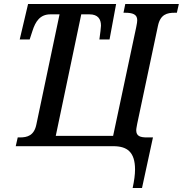

<svg xmlns="http://www.w3.org/2000/svg" viewBox="-20 -734 918 964"><path d="M646 210H693L748 -44H718C685 -44 664 -50 664 -80C664 -89 667 -100 669 -113L773 -604C785 -662 819 -670 857 -670H868L878 -714H609L600 -670H608C646 -670 669 -662 669 -633C669 -626 668 -617 664 -598L548 -52H260L388 -662H429C472 -662 487 -638 487 -605C487 -595 483 -566 479 -536H530L563 -714H121L79 -536H129L143 -579C158 -626 181 -662 233 -662H279L163 -111C152 -53 117 -44 80 -44H69L59 0H549C618 0 658 29 658 117C658 143 654 172 646 210Z"/></svg>

Font: Noto Serif Condensed Medium
Style: Italic
Weight: 500
Width: 3
Italic angle: -12°
Designer: Monotype Design Team
Foundry: Monotype Imaging Inc.
Version: Version 2.013